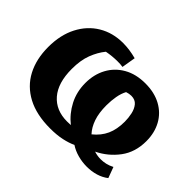

<svg xmlns="http://www.w3.org/2000/svg" viewBox="-143 -910 1170 1170"><g transform="rotate(45 442.5 -325.0)"><path d="M384 13Q266 13 186 -29.5Q106 -72 65.5 -149Q25 -226 25 -330Q25 -434 64.5 -510.5Q104 -587 173 -628.5Q242 -670 331 -670Q358 -670 387 -666Q416 -662 446 -654L431 -564Q419 -566 408.5 -566.5Q398 -567 386 -567Q341 -567 294 -558Q262 -519 241.5 -465.5Q221 -412 221 -337Q221 -217 276 -153.5Q331 -90 427 -90Q443 -90 459 -91Q405 -134 372.5 -196.5Q340 -259 340 -335Q340 -409 371.5 -467Q403 -525 461.5 -558.5Q520 -592 601 -592Q679 -592 736 -561Q793 -530 823.5 -474.5Q854 -419 854 -347Q854 -252 804 -185Q754 -118 678 -81Q706 -72 734 -72Q756 -72 778 -77Q800 -82 823 -94L849 -24Q821 -2 784.5 9Q748 20 707 20Q667 20 628.5 9.5Q590 -1 560 -21Q529 -6 485 3.5Q441 13 384 13ZM527 -329Q527 -264 543 -217.5Q559 -171 588 -140Q634 -177 655.5 -224.5Q677 -272 677 -338Q677 -370 670 -402.5Q663 -435 645 -456.5Q627 -478 594 -478Q576 -478 555 -471Q540 -443 533.5 -406Q527 -369 527 -329Z"/></g></svg>

Font: Piazzolla ExtraBold
Style: Regular
Weight: 800
Designer: Juan Pablo del Peral
Foundry: Huerta Tipografica
Version: Version 1.330